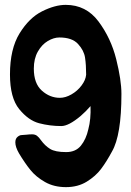

<svg xmlns="http://www.w3.org/2000/svg" viewBox="-20 -737 540 789"><path d="M479 -351Q479 -181 440 -114Q418 -73 395.5 -43Q373 -13 336.5 9.5Q300 32 251 32Q202 32 165 11Q128 -10 105 -38.5Q82 -67 58 -107Q43 -133 43 -152Q43 -167 52 -174.5Q61 -182 69 -182Q77 -182 89 -183.5Q101 -185 112 -185Q124 -185 132 -179Q140 -173 149 -160Q165 -138 186 -125Q207 -112 252 -112Q291 -112 312.5 -138.5Q334 -165 343 -206Q354 -247 352 -301Q332 -278 311 -260Q262 -219 232 -219Q185 -219 141 -230.5Q97 -242 59 -288.5Q21 -335 21 -431Q21 -536 60.5 -600Q100 -664 153 -690.5Q206 -717 250 -717Q334 -717 385 -648.5Q436 -580 457.5 -494Q479 -408 479 -351ZM224 -583Q201 -583 176.5 -568.5Q152 -554 135.5 -525Q119 -496 119 -455Q119 -394 152 -364.5Q185 -335 226 -335Q249 -335 273.5 -349Q298 -363 315 -385.5Q332 -408 334 -430Q334 -470 329.5 -500Q325 -530 300.5 -556.5Q276 -583 224 -583Z"/></svg>

Font: Barrio
Style: Regular
Weight: 400
Designer: Pablo Cosgaya & Sergio Jimenez
Foundry: Pablo Cosgaya & Sergio Jimenez
Version: Version 1.005